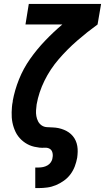

<svg xmlns="http://www.w3.org/2000/svg" viewBox="-20 -755 540 980"><path d="M160 205V100H177Q189 100 200.5 97.5Q212 95 222.5 89Q233 83 240 72.5Q247 62 248 50Q251 37 247.5 23.5Q244 10 233 4Q222 -2 208 -1Q194 0 181 -1.5Q168 -3 155 -6Q142 -9 130.5 -14Q119 -19 108.5 -26Q98 -33 89 -41.5Q80 -50 72.5 -60Q65 -70 59.5 -81.5Q54 -93 50 -105Q46 -117 43.5 -129.5Q41 -142 40 -155.5Q39 -169 39.5 -182Q40 -195 41 -209Q42 -223 45 -236Q45 -237 45 -238Q45 -239 45 -240Q55 -295 77 -350Q99 -405 133.5 -454Q168 -503 210 -547Q252 -591 298 -630H110L127 -735H496L478 -630Q424 -591 373.5 -547Q323 -503 279.5 -452.5Q236 -402 207 -343Q178 -284 167 -222Q165 -207 164 -192Q163 -177 165.5 -162.5Q168 -148 174.5 -135.5Q181 -123 192.5 -115Q204 -107 219.5 -106Q235 -105 250 -104.5Q265 -104 279 -101Q293 -98 306.5 -92.5Q320 -87 331.5 -79Q343 -71 352 -60Q361 -49 366.5 -36.5Q372 -24 374.5 -9.5Q377 5 376.5 20Q376 35 374 50Q370 72 362 93.5Q354 115 340 134Q326 153 306.5 167Q287 181 265.5 190Q244 199 221.5 202Q199 205 177 205Z"/></svg>

Font: Iosevka Slab Extrabold Oblique
Style: Regular
Weight: 800
Italic angle: -9°
Monospace: yes
Designer: Belleve Invis
Foundry: Belleve Invis
Version: Version 11.1.1; ttfautohint (v1.8.3)